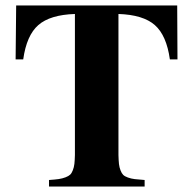

<svg xmlns="http://www.w3.org/2000/svg" viewBox="-20 -682 707 702"><path d="M508.8 -23.9V0H159.2V-23.9Q181.2 -25.4 194.6 -27.3Q208 -29.3 219.5 -33.7Q231 -38.1 236.6 -43.5Q242.2 -48.8 246.3 -59.6Q250.5 -70.3 252 -82.8Q253.4 -95.2 253.9 -115.2V-630.9Q163.1 -627.9 120.1 -590.3Q77.1 -552.7 64.9 -464.8H37.1L39.1 -662.1H627.9L628.9 -464.8H601.1Q588.9 -552.7 546.1 -590.3Q503.4 -627.9 413.1 -630.9V-115.2Q413.6 -94.7 415 -82.3Q416.5 -69.8 420.7 -59.1Q424.8 -48.3 430.4 -42.7Q436 -37.1 447.5 -33Q459 -28.8 472.7 -27.1Q486.3 -25.4 508.8 -23.9Z"/></svg>

Font: Accordance
Style: Bold
Weight: 700
Version: Version 1.2 (build January 31, 2020) Miklal Software Solutio